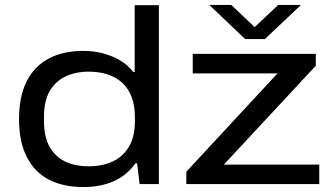

<svg xmlns="http://www.w3.org/2000/svg" viewBox="-20 -745 1346 777"><path d="M318 12Q235 12 177 -18.5Q119 -49 88 -110.5Q57 -172 57 -263Q57 -355 88 -416Q119 -477 177 -508Q235 -539 317 -539Q360 -539 397.5 -529Q435 -519 466 -500.5Q497 -482 519 -454H525V-724H623V0H545L535 -84H528Q492 -34 439 -11Q386 12 318 12ZM338 -72Q394 -72 436 -91.5Q478 -111 502 -151.5Q526 -192 526 -256V-270Q526 -318 512.5 -353Q499 -388 474 -410.5Q449 -433 415 -444Q381 -455 339 -455Q286 -455 245 -435.5Q204 -416 181 -376Q158 -336 158 -272V-255Q158 -191 181 -150.5Q204 -110 244.5 -91Q285 -72 338 -72ZM734 0V-50L1103 -448H760V-527H1258V-479L886 -79H1272V0ZM827 -725H916L1034 -613H987L1106 -725H1198L1052 -587H972Z"/></svg>

Font: Archivo Expanded
Style: Regular
Weight: 400
Width: 7
Designer: Hector Gatti
Foundry: Omnibus-Type
Version: Version 2.001